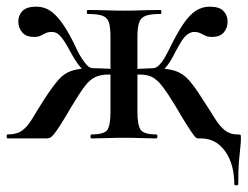

<svg xmlns="http://www.w3.org/2000/svg" viewBox="-23 -416 744 577"><path d="M681 137Q681 77 653.5 38.5Q626 0 581 0Q576 0 571.5 0Q567 0 561 -7.5Q555 -15 542 -35Q529 -55 505 -96Q481 -136 465 -156.5Q449 -177 434 -184.5Q419 -192 396 -192Q379 -192 357 -189L356 -207Q376 -208 401 -209.5Q426 -211 436 -211Q478 -211 502 -203.5Q526 -196 544 -176Q562 -156 587 -116Q608 -84 622.5 -60.5Q637 -37 652.5 -24.5Q668 -12 690 -12Q699 -12 700 -10.5Q701 -9 701 0Q701 13 699 29Q697 45 695 70Q693 95 693 137Q693 141 687 141Q681 141 681 137ZM0 0Q-3 0 -3 -6Q-3 -12 0 -12Q28 -12 44 -24Q60 -36 74 -59.5Q88 -83 109 -116Q135 -156 152.5 -176Q170 -196 193 -203.5Q216 -211 257 -211Q264 -211 279.5 -210.5Q295 -210 313 -209Q331 -208 344 -207L343 -189Q320 -192 303 -192Q280 -192 263.5 -184.5Q247 -177 231.5 -156.5Q216 -136 192 -96Q171 -60 158.5 -40.5Q146 -21 139 -12.5Q132 -4 127 -2Q122 0 116 0ZM257 -192Q239 -192 223.5 -208.5Q208 -225 191 -256Q180 -277 170.5 -291.5Q161 -306 152.5 -313Q144 -320 133 -320Q122 -320 114.5 -316.5Q107 -313 99.5 -309Q92 -305 79 -305Q56 -305 44 -318.5Q32 -332 32 -351Q32 -370 44.5 -383Q57 -396 86 -396Q109 -396 127.5 -384Q146 -372 166 -343.5Q186 -315 210 -263Q215 -253 222.5 -241Q230 -229 238.5 -220Q247 -211 257 -211ZM252 0Q249 0 249 -6Q249 -12 252 -12Q289 -12 299 -25Q309 -38 309 -81V-304Q309 -333 304.5 -348Q300 -363 285.5 -368.5Q271 -374 241 -374Q238 -374 238 -380Q238 -386 241 -386Q269 -386 296.5 -385Q324 -384 350 -384Q377 -384 404 -385Q431 -386 459 -386Q462 -386 462 -380Q462 -374 459 -374Q429 -374 414.5 -368.5Q400 -363 395 -348Q390 -333 390 -304V-81Q390 -38 400.5 -25Q411 -12 447 -12Q450 -12 450 -6Q450 0 447 0Q427 0 402 -1Q377 -2 350 -2Q324 -2 298 -1Q272 0 252 0ZM436 -192V-211Q446 -211 455 -220Q464 -229 471 -241Q478 -253 483 -263Q508 -315 527.5 -343.5Q547 -372 566 -384Q585 -396 607 -396Q636 -396 648.5 -383Q661 -370 661 -351Q661 -332 649.5 -318.5Q638 -305 614 -305Q601 -305 593.5 -309Q586 -313 578.5 -316.5Q571 -320 560 -320Q551 -320 541 -313Q531 -306 522 -291.5Q513 -277 502 -256Q487 -225 470.5 -208.5Q454 -192 436 -192Z"/></svg>

Font: Cormorant SemiBold
Style: Regular
Weight: 600
Designer: Christian Thalmann (Catharsis Fonts)
Foundry: Catharsis Fonts
Version: Version 4.000